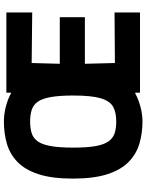

<svg xmlns="http://www.w3.org/2000/svg" viewBox="100 -856 769 1010"><g transform="rotate(-90 485.0 -351.5)"><path d="M350 13Q289 13 234.5 -3Q180 -19 138.5 -59Q97 -99 73.5 -170.5Q50 -242 50 -353Q50 -464 73.5 -535Q97 -606 138.5 -645.5Q180 -685 234.5 -700.5Q289 -716 350 -716Q388 -716 427.5 -706Q467 -696 498 -679H502V-703H924V-567L658 -570L654 -422H899V-290H654L658 -132L924 -134V0H502V-25H498Q467 -8 427.5 2.5Q388 13 350 13ZM350 -125Q398 -125 428 -141.5Q458 -158 472.5 -206.5Q487 -255 487 -351Q487 -424 479 -469Q471 -514 454.5 -537.5Q438 -561 412 -569.5Q386 -578 350 -578Q314 -578 288 -569.5Q262 -561 245.5 -537.5Q229 -514 221 -469Q213 -424 213 -351Q213 -278 221 -233.5Q229 -189 246 -165.5Q263 -142 288.5 -133.5Q314 -125 350 -125Z"/></g></svg>

Font: Ruda SemiBold
Style: Bold
Weight: 900
Designer: Mariela Monsalve and Angelina Sanchez
Foundry: Mariela Monsalve and Angelina Sanchez
Version: Version 2.000